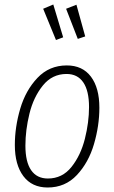

<svg xmlns="http://www.w3.org/2000/svg" viewBox="-20 -823 508 854"><path d="M46 -178Q46 -258 70 -339.5Q94 -421 146.5 -476.5Q199 -532 277 -532Q347 -532 384.5 -482Q422 -432 422 -344Q422 -264 398 -182Q374 -100 322 -44.5Q270 11 192 11Q122 11 84 -39.5Q46 -90 46 -178ZM376 -347Q376 -419 350.5 -456.5Q325 -494 276 -494Q212 -494 170.5 -442.5Q129 -391 111 -317.5Q93 -244 93 -175Q93 -103 118.5 -66Q144 -29 193 -29Q257 -29 298 -80.5Q339 -132 357.5 -205.5Q376 -279 376 -347ZM217 -803 261 -657 229 -645 172 -784ZM320 -802 359 -661 326 -650 274 -784Z"/></svg>

Font: Fira Sans Extra Condensed ExtraLight
Style: Italic
Weight: 275
Width: 3
Italic angle: -8°
Designer: Carrois Corporate & Edenspiekermann AG
Foundry: Carrois Corporate GbR & Edenspiekermann AG
Version: Version 4.203